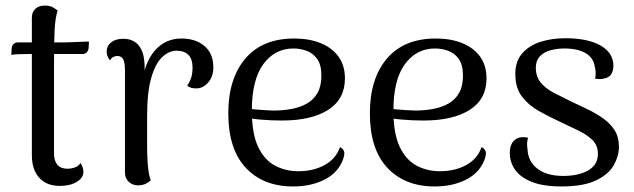

<svg xmlns="http://www.w3.org/2000/svg" viewBox="-20 -660 2290 693"><path d="M196 11Q148 11 121.5 -18.5Q95 -48 95 -100V-596Q95 -617 108 -628.5Q121 -640 142 -640Q160 -640 171 -633.5Q182 -627 188 -622Q179 -594 177 -549Q175 -504 175 -427V-105Q175 -80 187 -65.5Q199 -51 223 -51Q237 -51 251 -56Q265 -61 270 -72Q276 -64 278.5 -55.5Q281 -47 281 -40Q281 -18 257 -3.5Q233 11 196 11ZM21 -462 22 -485Q23 -496 29.5 -501.5Q36 -507 44 -507H216Q220 -507 232 -507.5Q244 -508 258.5 -508.5Q273 -509 285 -509.5Q297 -510 301 -510L300 -488Q299 -477 293 -471Q287 -465 278 -465H81Q71 -465 51 -464.5Q31 -464 21 -462Z M477 9Q459 9 445 -3.5Q431 -16 431 -38V-406Q431 -435 424.5 -446.5Q418 -458 403 -458Q398 -458 390 -455Q382 -452 377 -442Q365 -457 365 -474Q365 -494 381 -507Q397 -520 425 -520Q463 -520 483 -493Q503 -466 502 -411V-345H490Q500 -432 538 -476.5Q576 -521 635 -521Q686 -521 718 -494Q750 -467 750 -417Q750 -384 732 -363Q714 -342 691 -341Q667 -340 656 -351Q668 -370 671.5 -384.5Q675 -399 675 -415Q675 -447 660 -462Q645 -477 617 -477Q590 -477 565.5 -454Q541 -431 526 -379.5Q511 -328 511 -241Q511 -182 511 -143Q511 -104 512.5 -79.5Q514 -55 516.5 -39Q519 -23 524 -9Q518 -3 506.5 3Q495 9 477 9Z M1038 13Q930 13 867 -54.5Q804 -122 804 -251Q804 -376 865.5 -448.5Q927 -521 1042 -521Q1096 -521 1137 -504.5Q1178 -488 1201.5 -456Q1225 -424 1225 -377Q1225 -302 1164.5 -263.5Q1104 -225 998 -225Q956 -225 918 -228.5Q880 -232 841 -240L843 -273Q868 -268 901.5 -265Q935 -262 967 -261Q1002 -261 1033.5 -267Q1065 -273 1089 -287Q1113 -301 1126.5 -325.5Q1140 -350 1140 -387Q1140 -426 1125 -447Q1110 -468 1087 -476.5Q1064 -485 1039 -485Q972 -485 930.5 -428.5Q889 -372 889 -261Q889 -178 911.5 -130.5Q934 -83 972 -62.5Q1010 -42 1057 -42Q1111 -42 1152 -64.5Q1193 -87 1207 -129Q1217 -125 1221.5 -114.5Q1226 -104 1216 -79Q1197 -34 1149 -10.5Q1101 13 1038 13Z M1549 13Q1441 13 1378 -54.5Q1315 -122 1315 -251Q1315 -376 1376.5 -448.5Q1438 -521 1553 -521Q1607 -521 1648 -504.5Q1689 -488 1712.5 -456Q1736 -424 1736 -377Q1736 -302 1675.5 -263.5Q1615 -225 1509 -225Q1467 -225 1429 -228.5Q1391 -232 1352 -240L1354 -273Q1379 -268 1412.5 -265Q1446 -262 1478 -261Q1513 -261 1544.5 -267Q1576 -273 1600 -287Q1624 -301 1637.5 -325.5Q1651 -350 1651 -387Q1651 -426 1636 -447Q1621 -468 1598 -476.5Q1575 -485 1550 -485Q1483 -485 1441.5 -428.5Q1400 -372 1400 -261Q1400 -178 1422.5 -130.5Q1445 -83 1483 -62.5Q1521 -42 1568 -42Q1622 -42 1663 -64.5Q1704 -87 1718 -129Q1728 -125 1732.5 -114.5Q1737 -104 1727 -79Q1708 -34 1660 -10.5Q1612 13 1549 13Z M2006 13Q1941 13 1899.5 -3.5Q1858 -20 1839 -47.5Q1820 -75 1820 -108Q1820 -125 1826 -139Q1832 -153 1846.5 -160.5Q1861 -168 1886 -163Q1883 -153 1882.5 -143.5Q1882 -134 1884 -121Q1886 -77 1920 -51Q1954 -25 2013 -25Q2068 -25 2103 -45Q2138 -65 2138 -104Q2138 -136 2117.5 -155.5Q2097 -175 2065 -190Q2033 -205 1998 -222Q1959 -240 1923 -260.5Q1887 -281 1863.5 -312Q1840 -343 1840 -393Q1840 -439 1865 -467.5Q1890 -496 1931 -509Q1972 -522 2020 -522Q2102 -522 2148 -495.5Q2194 -469 2194 -422Q2194 -405 2186 -392Q2178 -379 2157 -376Q2150 -374 2143 -374.5Q2136 -375 2128 -376Q2130 -386 2130 -397.5Q2130 -409 2127 -418Q2123 -451 2094 -468Q2065 -485 2017 -485Q1990 -485 1966.5 -478.5Q1943 -472 1928.5 -456.5Q1914 -441 1914 -416Q1914 -383 1932 -361.5Q1950 -340 1980 -324.5Q2010 -309 2043 -293Q2073 -279 2103 -264.5Q2133 -250 2158.5 -231.5Q2184 -213 2199 -189Q2214 -165 2214 -130Q2214 -97 2195.5 -64Q2177 -31 2131.5 -9Q2086 13 2006 13Z"/></svg>

Font: Arima Thin
Style: Regular
Weight: 400
Version: Version 1.100